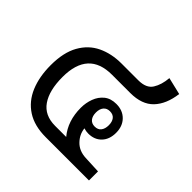

<svg xmlns="http://www.w3.org/2000/svg" viewBox="-160 -778 930 930"><g transform="rotate(45 304.5 -313.0)"><path d="M274 0Q196 0 145 -33Q94 -66 69 -125.5Q44 -185 44 -264Q44 -351 75 -406Q106 -461 159.5 -486.5Q213 -512 281 -512H396Q450 -512 470.5 -544.5Q491 -577 495 -626L583 -605Q573 -527 532 -484Q491 -441 412 -441H287Q125 -441 125 -264Q125 -172 160 -121.5Q195 -71 267 -71H343Q293 -131 293 -221Q293 -255 304.5 -286Q316 -317 340 -336.5Q364 -356 402 -356Q446 -356 473 -328.5Q500 -301 500 -256Q500 -211 474.5 -184.5Q449 -158 407 -158Q391 -158 376 -163Q380 -125 408 -96.5Q436 -68 482 -66L570 -62V0ZM405 -204Q427 -204 438 -218.5Q449 -233 449 -257Q449 -281 438 -295Q427 -309 405 -309Q384 -309 372.5 -295Q361 -281 361 -257Q361 -232 372.5 -218Q384 -204 405 -204Z"/></g></svg>

Font: Noto Sans Thai Looped SemiCond
Style: Regular
Weight: 400
Width: 4
Designer: Sasikarn Vongin, Ben Mitchell
Foundry: The Fontpad Ltd
Version: Version 1.001